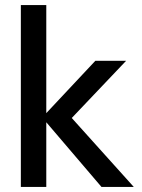

<svg xmlns="http://www.w3.org/2000/svg" viewBox="-20 -735 559 755"><path d="M379 0 146 -273 355 -496H476L228 -235V-309L506 0ZM62 0V-715H162V0Z"/></svg>

Font: DM Sans 28pt Medium
Style: Regular
Weight: 500
Version: Version 4.004;gftools[0.9.30]